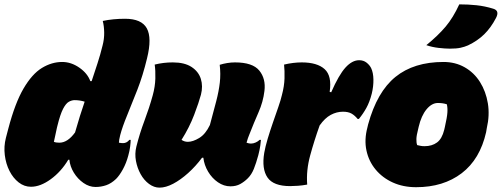

<svg xmlns="http://www.w3.org/2000/svg" viewBox="-22 -846 2299 880"><path d="M263 -562Q304 -562 341.5 -536Q379 -510 392 -474H398Q412 -516 425 -556Q438 -596 448 -637Q456 -667 455.5 -697Q455 -727 449 -750Q472 -755 498 -757.5Q524 -760 551 -760Q627 -760 651 -716Q675 -672 652 -579Q633 -500 607.5 -434.5Q582 -369 560.5 -317Q539 -265 529 -227Q523 -203 523 -192Q528 -191 533 -190.5Q538 -190 542 -190Q559 -190 571 -205H577Q577 -194 574.5 -174Q572 -154 566 -133Q557 -99 541.5 -70.5Q526 -42 510 -26Q488 -5 464.5 3Q441 11 416 11Q387 11 360.5 -7.5Q334 -26 316.5 -54.5Q299 -83 296 -114H291Q258 -59 210.5 -24.5Q163 10 120 10Q89 10 63.5 -10Q38 -30 21.5 -62.5Q5 -95 0 -135Q-5 -175 5 -214L16 -256Q47 -374 86 -440.5Q125 -507 170 -534.5Q215 -562 263 -562ZM225 -196Q234 -192 250 -192Q288 -192 322 -239Q333 -278 344 -313Q355 -348 366 -380Q344 -387 320 -387Q307 -387 293.5 -379.5Q280 -372 267 -347Q254 -322 241 -269L239 -261Q235 -242 231.5 -226Q228 -210 225 -196Z M687 -550Q707 -555 727.5 -557.5Q748 -560 770 -560Q824 -560 856 -539Q888 -518 898.5 -484.5Q909 -451 899 -412Q890 -378 868 -320Q846 -262 810 -205Q823 -196 839 -196Q862 -196 891 -213.5Q920 -231 940 -273Q957 -336 969 -382Q981 -428 985.5 -467.5Q990 -507 985 -549Q1001 -554 1019 -557Q1037 -560 1055 -560Q1136 -560 1166.5 -522.5Q1197 -485 1190 -429Q1184 -379 1163 -331.5Q1142 -284 1121 -230Q1114 -214 1108 -192Q1111 -191 1116.5 -189.5Q1122 -188 1129 -188Q1139 -188 1150 -193Q1161 -198 1168 -205H1174Q1174 -199 1171 -178.5Q1168 -158 1162 -135Q1152 -98 1141.5 -72Q1131 -46 1114 -29Q1098 -13 1079 -2.5Q1060 8 1034 8Q1004 8 977 -10.5Q950 -29 932 -59Q914 -89 910 -123H904Q875 -84 840.5 -53Q806 -22 772 -4Q738 14 709 14Q684 14 661 -3Q638 -20 622.5 -48Q607 -76 601 -109Q595 -142 603 -174Q618 -234 640 -292.5Q662 -351 678 -409Q689 -449 690 -486Q691 -523 687 -550Z M1386 0Q1364 4 1344 5.5Q1324 7 1308 7Q1231 7 1204 -32.5Q1177 -72 1189 -145Q1194 -174 1205 -210.5Q1216 -247 1229 -284.5Q1242 -322 1253.5 -355Q1265 -388 1270 -410Q1281 -451 1282 -486.5Q1283 -522 1280 -550Q1301 -555 1321.5 -557.5Q1342 -560 1361 -560Q1432 -560 1466 -529Q1500 -498 1489 -425L1496 -423Q1531 -503 1561.5 -536.5Q1592 -570 1624 -570Q1644 -570 1658 -559Q1672 -548 1679 -534Q1689 -513 1689.5 -481.5Q1690 -450 1682 -417Q1672 -378 1657 -351Q1642 -324 1623 -301H1617Q1604 -317 1589 -325.5Q1574 -334 1550 -334Q1521 -334 1494 -319.5Q1467 -305 1443 -271Q1418 -201 1399.5 -133Q1381 -65 1386 0Z M2011 -562Q2065 -562 2108 -537.5Q2151 -513 2178 -470Q2205 -427 2214 -372.5Q2223 -318 2209 -258L2206 -240Q2178 -116 2094 -52Q2010 12 1885 12Q1826 12 1778.5 -9.5Q1731 -31 1699.5 -69Q1668 -107 1657.5 -156.5Q1647 -206 1662 -262L1665 -275Q1706 -425 1790.5 -493.5Q1875 -562 2011 -562ZM1985 -374Q1957 -374 1933 -345Q1909 -316 1897 -265L1894 -252Q1887 -226 1886.5 -209Q1886 -192 1890 -181Q1898 -179 1906 -177.5Q1914 -176 1924 -176Q1958 -176 1981 -193Q2004 -210 2014 -251L2017 -264Q2027 -308 2028.5 -330Q2030 -352 2026 -368Q2008 -374 1985 -374ZM2083 -826Q2124 -826 2162 -822Q2200 -818 2239 -806Q2269 -797 2251 -763Q2228 -719 2197.5 -689Q2167 -659 2123 -638Q2107 -631 2088.5 -627Q2070 -623 2040 -623Q2018 -623 1988 -626.5Q1958 -630 1932 -639Q1986 -683 2020.5 -724Q2055 -765 2083 -826Z"/></svg>

Font: Recursive Sn Csl St XBk
Style: Italic
Weight: 1000
Italic angle: -15°
Version: Version 1.085;hotconv 1.1.0;makeotfexe 2.6.0; ttfautohint (v